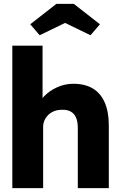

<svg xmlns="http://www.w3.org/2000/svg" viewBox="-20 -977 675 997"><path d="M44 -740H201V-423L169 -411Q180 -447 208.5 -476.5Q237 -506 277 -524Q317 -542 361 -542Q421 -542 462 -517.5Q503 -493 524 -444.5Q545 -396 545 -326V0H384V-313Q384 -345 375 -366Q366 -387 347.5 -397.5Q329 -408 302 -407Q281 -407 263 -400.5Q245 -394 232 -381.5Q219 -369 211.5 -353Q204 -337 204 -318V0H125Q97 0 77 0Q57 0 44 0ZM273 -957H363L499 -851L450 -794L318 -858L186 -794L137 -851Z"/></svg>

Font: Our Lexend
Style: Bold
Weight: 700
Designer: Bonnie Shaver-Troup, Thomas Jockin
Foundry: Lexend
Version: Version 1.007